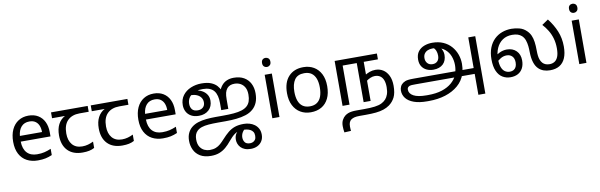

<svg xmlns="http://www.w3.org/2000/svg" viewBox="-61 -1374 7285 2332"><g transform="rotate(-10 3582.0 -208.0)"><path d="M292 -546Q361 -546 410.5 -516Q460 -486 486.5 -431.5Q513 -377 513 -304V-251H146Q148 -160 192.5 -112.5Q237 -65 317 -65Q368 -65 407.5 -74.5Q447 -84 489 -102V-25Q448 -7 408 1.5Q368 10 313 10Q237 10 178.5 -21Q120 -52 87.5 -113.5Q55 -175 55 -264Q55 -352 84.5 -415Q114 -478 167.5 -512Q221 -546 292 -546ZM291 -474Q228 -474 191.5 -433.5Q155 -393 148 -321H421Q421 -367 407 -401Q393 -435 364.5 -454.5Q336 -474 291 -474Z M865 10Q747 10 682 -57Q617 -124 617 -245Q617 -325 646 -380.5Q675 -436 729 -465H570V-537H1022V-465H909Q815 -465 761.5 -411.5Q708 -358 708 -252Q708 -165 751 -114.5Q794 -64 874 -64Q911 -64 945 -73.5Q979 -83 1011 -99V-21Q982 -5 947 2.5Q912 10 865 10Z M1355 10Q1237 10 1172 -57Q1107 -124 1107 -245Q1107 -325 1136 -380.5Q1165 -436 1219 -465H1060V-537H1512V-465H1399Q1305 -465 1251.5 -411.5Q1198 -358 1198 -252Q1198 -165 1241 -114.5Q1284 -64 1364 -64Q1401 -64 1435 -73.5Q1469 -83 1501 -99V-21Q1472 -5 1437 2.5Q1402 10 1355 10Z M1836 -546Q1905 -546 1954.5 -516Q2004 -486 2030.5 -431.5Q2057 -377 2057 -304V-251H1690Q1692 -160 1736.5 -112.5Q1781 -65 1861 -65Q1912 -65 1951.5 -74.5Q1991 -84 2033 -102V-25Q1992 -7 1952 1.5Q1912 10 1857 10Q1781 10 1722.5 -21Q1664 -52 1631.5 -113.5Q1599 -175 1599 -264Q1599 -352 1628.5 -415Q1658 -478 1711.5 -512Q1765 -546 1836 -546ZM1835 -474Q1772 -474 1735.5 -433.5Q1699 -393 1692 -321H1965Q1965 -367 1951 -401Q1937 -435 1908.5 -454.5Q1880 -474 1835 -474Z M2429 -566Q2502 -566 2547.5 -547Q2593 -528 2618.5 -499Q2644 -470 2657 -439L2639 -430Q2654 -473 2679.5 -503.5Q2705 -534 2742 -550Q2779 -566 2827 -566Q2902 -566 2953 -536.5Q3004 -507 3030.5 -455Q3057 -403 3057 -335Q3057 -268 3037 -221Q3017 -174 2981 -143Q2943 -110 2889.5 -93Q2836 -76 2772.5 -69.5Q2709 -63 2640 -63H2546Q2480 -63 2429.5 -59Q2379 -55 2343.5 -43Q2308 -31 2285 -8Q2266 11 2257.5 36Q2249 61 2249 93Q2249 151 2271 185Q2293 219 2325.5 233.5Q2358 248 2390 248Q2434 248 2466 235.5Q2498 223 2524 200Q2550 177 2576 148Q2618 101 2656 70Q2694 39 2739.5 23Q2785 7 2849 7Q2885 7 2919.5 16.5Q2954 26 2982 46.5Q3010 67 3027 98.5Q3044 130 3044 174Q3044 218 3023.5 251.5Q3003 285 2967 303Q2931 321 2885 321Q2842 321 2811.5 309Q2781 297 2761.5 276.5Q2742 256 2732.5 231Q2723 206 2723 181Q2723 134 2746 102Q2769 70 2803 41L2870 55Q2836 80 2820.5 108Q2805 136 2805 168Q2805 202 2823.5 227Q2842 252 2887 252Q2905 252 2922.5 244.5Q2940 237 2951.5 220Q2963 203 2963 173Q2963 143 2951 124.5Q2939 106 2919 95.5Q2899 85 2876 81Q2853 77 2831 77Q2816 77 2801.5 78.5Q2787 80 2773 83Q2750 90 2728.5 104.5Q2707 119 2687 139.5Q2667 160 2647 184Q2614 225 2577.5 256Q2541 287 2497 304Q2453 321 2395 321Q2313 321 2261 289.5Q2209 258 2185 206Q2161 154 2161 95Q2161 40 2179.5 0.5Q2198 -39 2229 -65Q2264 -94 2311 -109Q2358 -124 2414 -129.5Q2470 -135 2530 -135H2619Q2695 -135 2753 -140Q2811 -145 2853 -158.5Q2895 -172 2921 -196Q2946 -219 2957.5 -253Q2969 -287 2969 -334Q2969 -387 2950 -422Q2931 -457 2898 -475Q2865 -493 2824 -493Q2795 -493 2772.5 -484.5Q2750 -476 2733 -457Q2714 -434 2706 -403.5Q2698 -373 2698 -319V-205H2611V-293Q2611 -341 2601.5 -379Q2592 -417 2571.5 -443Q2551 -469 2517 -482.5Q2483 -496 2435 -496Q2404 -496 2387 -493.5Q2370 -491 2350 -484L2315 -470Q2288 -456 2271.5 -436.5Q2255 -417 2247.5 -394.5Q2240 -372 2240 -348Q2240 -305 2261.5 -278.5Q2283 -252 2332 -252Q2371 -252 2395.5 -274Q2420 -296 2420 -335Q2420 -370 2401.5 -395.5Q2383 -421 2350.5 -434.5Q2318 -448 2276 -448L2340 -494Q2386 -490 2422.5 -470.5Q2459 -451 2480.5 -418.5Q2502 -386 2502 -342Q2502 -270 2455.5 -227Q2409 -184 2333 -184Q2277 -184 2238.5 -205.5Q2200 -227 2180.5 -263.5Q2161 -300 2161 -345Q2161 -415 2198 -464.5Q2235 -514 2296.5 -540Q2358 -566 2429 -566Z M3293 -536V0H3205V-536ZM3250 -737Q3270 -737 3285.5 -723.5Q3301 -710 3301 -681Q3301 -653 3285.5 -639Q3270 -625 3250 -625Q3228 -625 3213 -639Q3198 -653 3198 -681Q3198 -710 3213 -723.5Q3228 -737 3250 -737Z M3929 -269Q3929 -180 3898.5 -117.5Q3868 -55 3812 -22.5Q3756 10 3679 10Q3608 10 3552.5 -22.5Q3497 -55 3465 -117.5Q3433 -180 3433 -269Q3433 -402 3500 -474Q3567 -546 3682 -546Q3755 -546 3810.5 -513.5Q3866 -481 3897.5 -419.5Q3929 -358 3929 -269ZM3524 -269Q3524 -206 3540.5 -159.5Q3557 -113 3592 -88Q3627 -63 3681 -63Q3735 -63 3770 -88Q3805 -113 3821.5 -159.5Q3838 -206 3838 -269Q3838 -333 3821 -378Q3804 -423 3769.5 -447.5Q3735 -472 3680 -472Q3598 -472 3561 -418Q3524 -364 3524 -269Z M4540 -362Q4591 -362 4632.5 -336Q4674 -310 4699 -259Q4724 -208 4724 -134Q4724 -44 4698 8Q4672 60 4625 94Q4593 117 4551.5 131Q4510 145 4456 150.5Q4402 156 4330 156H4255Q4213 156 4190 162Q4167 168 4150 179Q4134 190 4125 210Q4116 230 4116 263Q4116 278 4117 291.5Q4118 305 4119 317L4037 321Q4034 303 4032 281.5Q4030 260 4030 243Q4030 199 4046 168.5Q4062 138 4087 119Q4105 106 4124.5 98.5Q4144 91 4169.5 87.5Q4195 84 4228 84H4321Q4403 84 4454.5 77Q4506 70 4538 54.5Q4570 39 4593 14Q4613 -8 4625.5 -43.5Q4638 -79 4638 -131Q4638 -183 4624.5 -218Q4611 -253 4584.5 -271Q4558 -289 4519 -289Q4491 -289 4462.5 -276.5Q4434 -264 4413 -247L4410 -322Q4436 -338 4468 -350Q4500 -362 4540 -362ZM4071 0V-554H4592V-482H4417V0H4331V-482H4157V0Z M5093 124Q4996 124 4931 100.5Q4866 77 4833.5 35.5Q4801 -6 4801 -60Q4801 -85 4812 -109Q4823 -133 4846 -149Q4859 -158 4874 -164Q4889 -170 4913.5 -173Q4938 -176 4978 -176H5725L5728 -104H4989Q4958 -104 4941.5 -103Q4925 -102 4917 -99Q4909 -96 4901 -90Q4886 -78 4886 -56Q4886 -7 4939 22Q4992 51 5099 51H5116Q5217 51 5289.5 27.5Q5362 4 5409.5 -37Q5457 -78 5481 -130L5485 -149Q5494 -174 5498 -199.5Q5502 -225 5502 -251Q5502 -309 5482 -361Q5462 -413 5420.5 -448.5Q5379 -484 5314 -494Q5301 -496 5289.5 -496.5Q5278 -497 5265 -497Q5234 -497 5208 -486Q5182 -475 5166.5 -453Q5151 -431 5151 -397Q5151 -360 5173.5 -334.5Q5196 -309 5237 -309Q5275 -309 5297.5 -332.5Q5320 -356 5320 -400Q5320 -433 5309.5 -459.5Q5299 -486 5273 -510L5330 -527Q5348 -512 5363.5 -492Q5379 -472 5388.5 -447.5Q5398 -423 5398 -396Q5398 -361 5387.5 -332.5Q5377 -304 5356 -283.5Q5335 -263 5304.5 -252Q5274 -241 5235 -241Q5190 -241 5153 -258Q5116 -275 5094 -309Q5072 -343 5072 -393Q5072 -455 5101 -493Q5130 -531 5176.5 -548.5Q5223 -566 5275 -566Q5352 -566 5410.5 -540Q5469 -514 5508.5 -469Q5548 -424 5568 -368Q5588 -312 5588 -252Q5588 -225 5585 -199.5Q5582 -174 5576 -150L5570 -128Q5542 -46 5476.5 10Q5411 66 5318.5 95Q5226 124 5114 124ZM5719 154V-554H5805V154Z M6142 12Q6089 12 6045 -14Q6001 -40 5975.5 -96.5Q5950 -153 5950 -242Q5950 -323 5974 -384Q5998 -445 6040 -485.5Q6082 -526 6136.5 -546Q6191 -566 6252 -566Q6300 -566 6350 -553Q6400 -540 6438 -502Q6466 -475 6481.5 -440Q6497 -405 6503.5 -359Q6510 -313 6510 -252Q6510 -217 6513.5 -188Q6517 -159 6526 -136Q6535 -113 6551 -95Q6566 -79 6587 -70.5Q6608 -62 6637 -62Q6670 -62 6697 -78Q6724 -94 6740 -132Q6756 -170 6756 -237Q6756 -303 6740 -359Q6724 -415 6695.5 -461.5Q6667 -508 6631 -547L6709 -600Q6771 -521 6807 -434Q6843 -347 6843 -244Q6843 -159 6818.5 -102Q6794 -45 6747 -16.5Q6700 12 6630 12Q6587 12 6551.5 -0.5Q6516 -13 6490 -38Q6458 -68 6441 -121Q6424 -174 6423 -250Q6423 -286 6419 -324Q6415 -362 6403 -396.5Q6391 -431 6365 -455Q6345 -473 6317 -482.5Q6289 -492 6248 -492Q6179 -492 6130 -458.5Q6081 -425 6055 -366.5Q6029 -308 6029 -232Q6029 -168 6044.5 -129Q6060 -90 6086.5 -73Q6113 -56 6146 -56Q6173 -56 6192.5 -67.5Q6212 -79 6222.5 -101Q6233 -123 6233 -155Q6233 -205 6207 -231.5Q6181 -258 6140 -258Q6100 -258 6065 -237Q6030 -216 6001 -184L5986 -248Q6016 -283 6060.5 -305.5Q6105 -328 6154 -328Q6226 -328 6270.5 -284Q6315 -240 6315 -165Q6315 -110 6294 -70Q6273 -30 6234.5 -9Q6196 12 6142 12Z M7079 -536V0H6991V-536ZM7036 -737Q7056 -737 7071.5 -723.5Q7087 -710 7087 -681Q7087 -653 7071.5 -639Q7056 -625 7036 -625Q7014 -625 6999 -639Q6984 -653 6984 -681Q6984 -710 6999 -723.5Q7014 -737 7036 -737Z"/></g></svg>

Font: ltamil05
Style: Book
Weight: 400
Designer: Jelle Bosma - Monotype Design Team
Foundry: Monotype Imaging Inc.
Version: Version 2.003